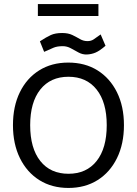

<svg xmlns="http://www.w3.org/2000/svg" viewBox="-20 -913 676 948"><path d="M317 -604Q400 -604 461.5 -565.5Q523 -527 557.5 -457.5Q592 -388 592 -295Q592 -202 557.5 -132Q523 -62 461.5 -23.5Q400 15 318 15Q236 15 174.5 -23.5Q113 -62 78.5 -132Q44 -202 44 -295Q44 -388 78 -457.5Q112 -527 173.5 -565.5Q235 -604 317 -604ZM318 -534Q229 -534 179 -471Q129 -408 129 -295Q129 -181 179 -118Q229 -55 318 -55Q407 -55 457 -118Q507 -181 507 -295Q507 -408 457 -471Q407 -534 318 -534ZM198 -657 177 -709Q209 -730 231 -740Q253 -750 287 -750Q317 -750 337.5 -740Q358 -730 375 -720Q392 -710 412 -710Q429 -710 441.5 -718Q454 -726 477 -743L501 -687Q472 -662 452 -653.5Q432 -645 410 -644Q388 -643 368.5 -653.5Q349 -664 330 -674.5Q311 -685 290 -685Q262 -685 244.5 -677.5Q227 -670 198 -657ZM167 -893H466V-834H167Z"/></svg>

Font: Podkova VF Beta
Style: Regular
Weight: 400
Designer: Ilya Yudin
Foundry: Cyreal (www.cyreal.org)
Version: Version 2.100